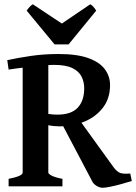

<svg xmlns="http://www.w3.org/2000/svg" viewBox="-20 -887 647 914"><path d="M468.8 6.8Q455.1 6.8 441.4 -1.2Q427.7 -9.3 420.9 -20L280.8 -286.1Q275.9 -285.6 271.2 -285.6Q266.6 -285.6 261.7 -285.6Q249.5 -285.6 236.6 -286.9Q223.6 -288.1 210 -291V-65.4Q210 -59.6 225.8 -51Q241.7 -42.5 277.3 -35.6V0H21V-35.6Q87.9 -48.8 87.9 -65.4V-564.9Q70.3 -563 53.5 -560.5Q36.6 -558.1 21 -555.7L14.6 -600.6Q65.9 -611.8 127.2 -620.8Q188.5 -629.9 258.3 -629.9Q346.7 -629.9 400.6 -610.4Q454.6 -590.8 479.2 -557.4Q503.9 -523.9 503.9 -481.9Q503.9 -415 466.1 -369.4Q428.2 -323.7 367.7 -302.7L521.5 -89.8Q537.1 -69.3 552.2 -63.7Q567.4 -58.1 600.1 -61L607.4 -25.4Q585.9 -18.6 558.3 -11Q530.8 -3.4 506.1 1.7Q481.4 6.8 468.8 6.8ZM253.4 -341.3Q319.3 -341.3 350.1 -374.5Q380.9 -407.7 380.9 -466.8Q380.9 -497.1 368.2 -522.5Q355.5 -547.9 324.2 -563Q293 -578.1 236.8 -578.1Q230.5 -578.1 223.6 -577.9Q216.8 -577.6 210 -577.1V-344.7Q223.1 -342.8 232.9 -342Q242.7 -341.3 253.4 -341.3ZM239.7 -675.8 106.9 -836.4Q113.8 -846.2 121.1 -854.2Q128.4 -862.3 136.2 -866.7L274.4 -774.9L409.7 -866.7Q418 -862.3 425 -854.2Q432.1 -846.2 438 -836.4L306.6 -675.8Z"/></svg>

Font: David Libre
Style: Bold
Weight: 700
Designer: Ismar David, J. Victor Gaultney, Annie Olsen and Meir Sadan
Foundry: Monotype Imaging Inc. & SIL International
Version: Version 1.100; ttfautohint (v1.8.4.7-5d5b)